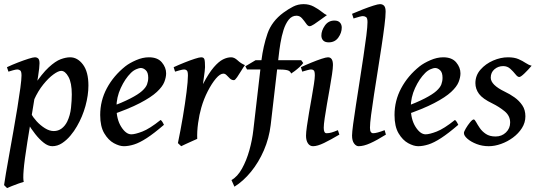

<svg xmlns="http://www.w3.org/2000/svg" viewBox="-25 -703 2645 947"><path d="M411.1 -281.2Q411.1 -233.4 396.5 -180.2Q381.8 -127 354.5 -80.1Q341.3 -56.6 322.5 -34.2Q303.7 -11.7 281 3.2Q258.3 18.1 232.9 18.1Q212.4 18.1 190.9 1.2Q169.4 -15.6 148.9 -41.7Q128.4 -67.9 111.3 -96.2L129.4 -141.6Q137.7 -124.5 155.8 -104.7Q173.8 -85 196.3 -70.8Q218.8 -56.6 240.2 -56.6Q262.2 -56.6 279.1 -69.3Q295.9 -82 306.6 -103.5Q321.3 -134.3 325.2 -170.9Q329.1 -207.5 329.1 -237.3Q329.1 -294.4 312.7 -324Q296.4 -353.5 276.9 -353.5Q262.7 -353.5 238.5 -335.9Q214.4 -318.4 188.5 -286.4Q162.6 -254.4 143.1 -210.9L140.1 -276.9Q182.1 -340.3 215.3 -370.8Q248.5 -401.4 274.4 -410.9Q300.3 -420.4 320.8 -420.4Q357.4 -420.4 384.3 -384.5Q411.1 -348.6 411.1 -281.2ZM169.9 -390.6Q169.9 -371.6 163.1 -327.9Q156.2 -284.2 143.1 -205.6Q129.9 -127 109.9 -2.4Q95.2 89.8 91.6 135.7Q87.9 181.6 92.3 193.8Q83.5 196.3 66.9 202.1Q50.3 208 34.2 214.4Q18.1 220.7 9.8 224.6L-4.9 210Q-2.9 192.9 4.2 152.1Q11.2 111.3 21 56.6Q30.8 2 41.3 -57.4Q51.8 -116.7 60.8 -171.9Q69.8 -227.1 75.4 -269.3Q81.1 -311.5 81.1 -330.6Q81.1 -351.1 74.5 -355.7Q67.9 -360.4 60.1 -360.4Q54.2 -360.4 39.1 -356.4Q23.9 -352.5 16.6 -349.6L9.3 -371.6Q35.2 -383.8 63.7 -394.8Q92.3 -405.8 115.2 -413.1Q138.2 -420.4 147 -420.4Q157.2 -420.4 163.6 -414.3Q169.9 -408.2 169.9 -390.6Z M794.4 -341.3Q794.4 -321.8 785.4 -298.6Q776.4 -275.4 748.5 -249.5Q720.7 -223.6 665.3 -194.6Q609.9 -165.5 516.6 -133.8L513.2 -172.4Q579.1 -197.3 617.9 -217.3Q656.7 -237.3 675.5 -254.2Q694.3 -271 700.2 -286.9Q706.1 -302.7 706.1 -319.3Q706.1 -345.2 694.3 -356.4Q682.6 -367.7 668.9 -367.7Q661.6 -367.7 647.2 -361.6Q632.8 -355.5 620.6 -343.3Q591.8 -314.9 570.6 -268.8Q549.3 -222.7 549.3 -173.3Q549.3 -114.7 572.8 -77.6Q596.2 -40.5 622.6 -40.5Q641.6 -40.5 677.2 -54.2Q712.9 -67.9 767.1 -111.3Q772.5 -108.4 777.3 -99.6Q782.2 -90.8 783.7 -87.4Q734.4 -44.9 699 -22Q663.6 1 636.5 9.5Q609.4 18.1 585.9 18.1Q564 18.1 536.6 3.2Q509.3 -11.7 489.3 -45.4Q469.2 -79.1 469.2 -135.7Q469.2 -206.5 502.2 -268.1Q535.2 -329.6 593.3 -376Q613.8 -392.1 646.2 -406.2Q678.7 -420.4 709.5 -420.4Q752.4 -420.4 773.4 -395.3Q794.4 -370.1 794.4 -341.3Z M1183.1 -381.8Q1175.8 -372.1 1165 -354.2Q1154.3 -336.4 1144.3 -322Q1134.3 -307.6 1128.9 -307.6Q1117.7 -307.6 1109.1 -315.7Q1100.6 -323.7 1093 -331.8Q1085.4 -339.8 1076.7 -339.8Q1060.5 -339.8 1040 -315.7Q1019.5 -291.5 999.8 -253.2Q980 -214.8 967.8 -171.9Q958 -138.2 952.1 -95.9Q946.3 -53.7 947.8 -18.1Q939.9 -14.6 923.6 -7.3Q907.2 0 891.4 7.3Q875.5 14.6 868.7 18.1L852.5 2.9Q865.7 -60.5 877 -127.2Q888.2 -193.8 895 -248.5Q901.9 -303.2 901.9 -330.6Q901.9 -351.1 896.2 -355.7Q890.6 -360.4 883.3 -360.4Q876.5 -360.4 861.1 -356.2Q845.7 -352.1 838.4 -349.6L831.5 -371.6Q856.9 -383.3 885 -394.5Q913.1 -405.8 935.8 -413.1Q958.5 -420.4 967.3 -420.4Q980 -420.4 983.2 -410.6Q986.3 -400.9 986.3 -371.6Q986.3 -365.2 984.4 -349.6Q982.4 -334 980 -316.7Q977.5 -299.3 976.1 -288.1Q1004.9 -342.8 1029.3 -371.1Q1053.7 -399.4 1074.7 -409.9Q1095.7 -420.4 1115.2 -420.4Q1130.9 -420.4 1147 -405.3Q1163.1 -390.1 1183.1 -381.8Z M1470.7 -392.1Q1464.8 -383.8 1452.9 -372.8Q1440.9 -361.8 1429 -352.8Q1417 -343.8 1411.1 -340.3Q1406.7 -353 1391.8 -356.7Q1377 -360.4 1345.2 -360.4H1193.4L1185.1 -376L1235.8 -406.2H1460.4ZM1587.4 -628.4Q1574.7 -619.6 1557.4 -606.7Q1540 -593.8 1524.7 -583.7Q1509.3 -573.7 1502 -573.7Q1493.7 -573.7 1484.9 -586.7Q1476.1 -599.6 1464.8 -612.5Q1453.6 -625.5 1437.5 -625.5Q1414.6 -625.5 1398.9 -605.7Q1383.3 -585.9 1373.5 -555.2Q1363.8 -524.4 1358.2 -490.2Q1352.5 -456.1 1349.6 -427.2L1310.1 -86.4Q1302.2 -21 1276.6 38.3Q1251 97.7 1213.1 144Q1175.3 190.4 1131.3 217.8L1116.7 185.1Q1146.5 168.5 1168.7 128.4Q1190.9 88.4 1205.1 37.6Q1219.2 -13.2 1224.6 -62L1264.2 -403.8Q1273.4 -476.6 1294.4 -537.4Q1315.4 -598.1 1373 -640.6Q1397 -658.2 1420.9 -670.4Q1444.8 -682.6 1472.7 -682.6Q1500 -682.6 1522.7 -670.4Q1545.4 -658.2 1561.8 -645Q1578.1 -631.8 1587.4 -628.4Z M1660.6 -566.9Q1660.6 -541.5 1643.8 -517.8Q1627 -494.1 1596.2 -494.1Q1578.1 -494.1 1569.1 -503.4Q1560.1 -512.7 1560.1 -527.8Q1560.1 -552.2 1577.4 -576.9Q1594.7 -601.6 1624.5 -601.6Q1642.6 -601.6 1651.6 -591.8Q1660.6 -582 1660.6 -566.9ZM1648.9 -39.1Q1606.9 -14.2 1573.7 2Q1540.5 18.1 1519 18.1Q1503.4 18.1 1493.9 4.2Q1484.4 -9.8 1484.4 -33.7Q1484.4 -49.8 1488.8 -80.6Q1493.2 -111.3 1499.5 -148.7Q1505.9 -186 1512.5 -222.7Q1519 -259.3 1523.4 -288.3Q1527.8 -317.4 1527.8 -330.6Q1527.8 -351.1 1522.7 -355.7Q1517.6 -360.4 1509.3 -360.4Q1504.4 -360.4 1493.9 -357.7Q1483.4 -355 1474.6 -352.3Q1465.8 -349.6 1465.8 -349.6L1459 -371.6Q1483.9 -383.3 1511.5 -394.5Q1539.1 -405.8 1561.3 -413.1Q1583.5 -420.4 1592.8 -420.4Q1617.2 -420.4 1617.2 -382.3Q1617.2 -366.7 1612.5 -335.4Q1607.9 -304.2 1601.1 -265.9Q1594.2 -227.5 1587.6 -189.2Q1581.1 -150.9 1576.4 -119.6Q1571.8 -88.4 1571.8 -72.8Q1571.8 -45.9 1585.4 -45.9Q1598.6 -45.9 1610.8 -49.6Q1623 -53.2 1641.6 -61Z M1878.4 -39.1Q1834 -11.2 1801.3 3.4Q1768.6 18.1 1743.7 18.1Q1731.4 18.1 1721.4 4.6Q1711.4 -8.8 1711.4 -34.7Q1711.4 -49.8 1716.8 -90.6Q1722.2 -131.3 1731 -187.3Q1739.7 -243.2 1749.3 -305.2Q1758.8 -367.2 1767.6 -425Q1776.4 -482.9 1782 -527.8Q1787.6 -572.8 1787.6 -593.8Q1787.6 -614.3 1780.3 -618.9Q1772.9 -623.5 1764.6 -623.5Q1759.3 -623.5 1748.3 -620.6Q1737.3 -617.7 1728 -614.7Q1718.8 -611.8 1718.8 -611.8L1711.4 -634.8Q1736.8 -646 1765.4 -657Q1793.9 -668 1816.9 -675.3Q1839.8 -682.6 1849.1 -682.6Q1861.8 -682.6 1869.4 -674.6Q1877 -666.5 1877 -645.5Q1877 -622.6 1871.3 -577.1Q1865.7 -531.7 1856.9 -474.1Q1848.1 -416.5 1838.4 -355Q1828.6 -293.5 1819.8 -236.6Q1811 -179.7 1805.4 -136.5Q1799.8 -93.3 1799.8 -72.8Q1799.8 -57.6 1804.2 -51.8Q1808.6 -45.9 1815.4 -45.9Q1833.5 -45.9 1872.1 -61Z M2246.1 -341.3Q2246.1 -321.8 2237.1 -298.6Q2228 -275.4 2200.2 -249.5Q2172.4 -223.6 2116.9 -194.6Q2061.5 -165.5 1968.3 -133.8L1964.8 -172.4Q2030.8 -197.3 2069.6 -217.3Q2108.4 -237.3 2127.2 -254.2Q2146 -271 2151.9 -286.9Q2157.7 -302.7 2157.7 -319.3Q2157.7 -345.2 2146 -356.4Q2134.3 -367.7 2120.6 -367.7Q2113.3 -367.7 2098.9 -361.6Q2084.5 -355.5 2072.3 -343.3Q2043.5 -314.9 2022.2 -268.8Q2001 -222.7 2001 -173.3Q2001 -114.7 2024.4 -77.6Q2047.9 -40.5 2074.2 -40.5Q2093.3 -40.5 2128.9 -54.2Q2164.6 -67.9 2218.8 -111.3Q2224.1 -108.4 2229 -99.6Q2233.9 -90.8 2235.4 -87.4Q2186 -44.9 2150.6 -22Q2115.2 1 2088.1 9.5Q2061 18.1 2037.6 18.1Q2015.6 18.1 1988.3 3.2Q1960.9 -11.7 1940.9 -45.4Q1920.9 -79.1 1920.9 -135.7Q1920.9 -206.5 1953.9 -268.1Q1986.8 -329.6 2044.9 -376Q2065.4 -392.1 2097.9 -406.2Q2130.4 -420.4 2161.1 -420.4Q2204.1 -420.4 2225.1 -395.3Q2246.1 -370.1 2246.1 -341.3Z M2597.2 -378.9Q2580.6 -358.9 2562 -341.1Q2543.5 -323.2 2536.1 -323.2Q2527.8 -323.2 2517.3 -336.7Q2506.8 -350.1 2492.2 -363.5Q2477.5 -377 2457 -377Q2432.1 -377 2413.8 -361.3Q2395.5 -345.7 2395.5 -319.8Q2395.5 -284.2 2464.4 -251Q2489.3 -239.3 2512.5 -222.9Q2535.6 -206.5 2551 -183.8Q2566.4 -161.1 2566.4 -129.4Q2566.4 -98.1 2549.3 -71.3Q2532.2 -44.4 2505.1 -24.4Q2478 -4.4 2446.5 6.8Q2415 18.1 2385.7 18.1Q2353.5 18.1 2325.7 7.3Q2297.9 -3.4 2280.5 -18.6Q2263.2 -33.7 2263.2 -46.9Q2263.2 -53.7 2272.7 -69.8Q2282.2 -85.9 2293.7 -99.9Q2305.2 -113.8 2311.5 -113.8Q2316.4 -113.8 2323.2 -101.1Q2330.1 -88.4 2341.3 -71.8Q2352.5 -55.2 2371.3 -42.5Q2390.1 -29.8 2419.4 -29.8Q2449.7 -29.8 2470.5 -49.8Q2491.2 -69.8 2491.2 -98.6Q2491.2 -131.8 2464.1 -154.1Q2437 -176.3 2403.3 -192.9Q2355.5 -215.8 2337.6 -240Q2319.8 -264.2 2319.8 -293Q2319.8 -331.1 2345 -359.6Q2370.1 -388.2 2407.2 -404.3Q2444.3 -420.4 2480.5 -420.4Q2511.7 -420.4 2532 -411.6Q2552.2 -402.8 2567.4 -392.6Q2582.5 -382.3 2597.2 -378.9Z"/></svg>

Font: Dai Banna SIL
Style: Italic
Weight: 400
Italic angle: -11°
Designer: Victor Gaultney
Foundry: SIL International
Version: Version 4.000